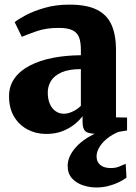

<svg xmlns="http://www.w3.org/2000/svg" viewBox="-20 -582 602 850"><path d="M184.5 11Q139.5 11 102 -8.8Q64.5 -28.5 42.2 -65.8Q20 -103 20 -156Q20 -201.5 44.5 -235.5Q69 -269.5 112.5 -292Q156 -314.5 213.8 -325.8Q271.5 -337 338 -337.5V-362.5Q338 -395.5 330 -416.5Q322 -437.5 301 -448Q280 -458.5 240 -458.5Q184 -458.5 142 -443.8Q100 -429 76.5 -419L45 -484Q58.5 -495.5 92.8 -514Q127 -532.5 176.8 -547Q226.5 -561.5 287 -561.5Q363.5 -561.5 408.5 -539.2Q453.5 -517 473.5 -472.5Q493.5 -428 493.5 -360V-62.5L542.5 -61.5V-4.5Q531.5 -2.5 508.5 1.2Q485.5 5 459 7.8Q432.5 10.5 410.5 10.5Q372.5 10.5 359 -0.2Q345.5 -11 345.5 -42V-68Q333.5 -51 311 -32.5Q288.5 -14 256.8 -1.5Q225 11 184.5 11ZM263.5 -78.5Q281 -78.5 302.2 -88.5Q323.5 -98.5 338 -113.5V-276Q284.5 -276 252.2 -261.5Q220 -247 205.8 -223.8Q191.5 -200.5 191.5 -173Q191.5 -143.5 200.5 -122.5Q209.5 -101.5 225.8 -90Q242 -78.5 263.5 -78.5ZM406.5 248Q376.5 248 347 238.2Q317.5 228.5 298.5 207.2Q279.5 186 279.5 152Q279.5 130.5 289.5 109Q299.5 87.5 318.5 67Q337.5 46.5 365 29Q392.5 11.5 427 -1L460 -5L512 -1Q476.5 12.5 453.5 31.8Q430.5 51 419 71.2Q407.5 91.5 407.5 110Q407.5 135 424.2 148.5Q441 162 470 162Q491.5 162 506.5 155.8Q521.5 149.5 536.5 143L540 204.5Q526.5 215 505 225.2Q483.5 235.5 458.2 241.8Q433 248 406.5 248Z"/></svg>

Font: Merriweather 36pt Black
Style: Regular
Weight: 900
Version: Version 2.100